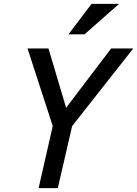

<svg xmlns="http://www.w3.org/2000/svg" viewBox="-20 -970 707 990"><path d="M179 0 252 -320 122 -720H230L335 -367H285L553 -720H667L352 -320L278 0ZM416 -793H333L452 -950H594Z"/></svg>

Font: Instrument Sans SemiCondensed Medium
Style: Italic
Weight: 500
Width: 4
Italic angle: -13°
Designer: Rodrigo Fuenzalida
Foundry: fragTYPE
Version: Version 1.000;gftools[0.9.28]